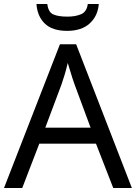

<svg xmlns="http://www.w3.org/2000/svg" viewBox="-20 -938 679 958"><path d="M545 0 459 -221H176L91 0H0L279 -717H360L638 0ZM352 -517Q349 -525 342 -546Q335 -567 328.5 -589.5Q322 -612 318 -624Q311 -593 302 -563.5Q293 -534 287 -517L206 -301H432ZM473 -918Q468 -858 427.5 -821Q387 -784 315 -784Q241 -784 203.5 -820.5Q166 -857 162 -918H216Q221 -877 246 -866Q271 -855 317 -855Q356 -855 384.5 -867Q413 -879 418 -918Z"/></svg>

Font: Noto Sans Khojki
Style: Regular
Weight: 400
Designer: Monotype Design Team
Foundry: Monotype Imaging Inc.
Version: Version 2.003; ttfautohint (v1.8.4.7-5d5b)